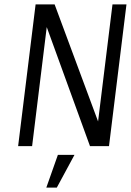

<svg xmlns="http://www.w3.org/2000/svg" viewBox="-20 -669 599 879"><path d="M479 0 559 -649H495L429 -113L230 -649H143L63 0H127L194 -545L392 0ZM321 40H245L192 190H240Z"/></svg>

Font: Gamestation Condensed
Style: Italic
Weight: 400
Width: 3
Designer: Jonas Hecksher
Foundry: Jonas Hecksher, Playtypeª, e-types AS
Version: Version 1.003